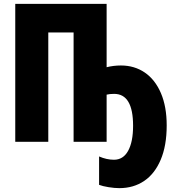

<svg xmlns="http://www.w3.org/2000/svg" viewBox="-20 -734 912 994"><path d="M532 -386Q568 -395 606 -395Q676 -395 729.5 -358.5Q783 -322 813 -252Q843 -182 843 -85Q843 20 812 93Q781 166 726 203Q671 240 598 240Q573 240 542 235Q511 230 493 223V76Q532 93 570 93Q618 93 643.5 46.5Q669 0 669 -83Q669 -248 571 -248Q548 -248 532 -244V0H361V-566H230V0H59V-714H532Z"/></svg>

Font: Noto Sans UI CondBlack
Style: Regular
Weight: 900
Width: 3
Designer: Monotype Design Team
Foundry: Monotype Imaging Inc.
Version: Version 1.001